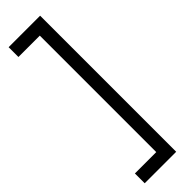

<svg xmlns="http://www.w3.org/2000/svg" viewBox="-292 -734 858 858"><g transform="rotate(-45 136.5 -305.0)"><path d="M15 125V63H150V-673H15V-735H214V125Z"/></g></svg>

Font: AXENEO7
Style: Regular
Weight: 400
Designer: Hector Gatti, Simon Guibord
Foundry: Omnibus-Type, Jean-Christophe Thérien
Version: Version 1.000